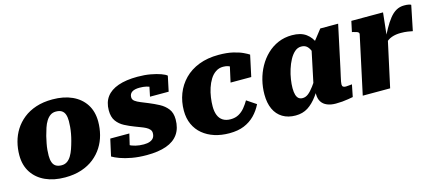

<svg xmlns="http://www.w3.org/2000/svg" viewBox="-46 -959 3126 1381"><g transform="rotate(-15 1517.0 -269.0)"><path d="M419 -229Q426 -255 430.5 -280Q435 -305 437 -328Q439 -351 439 -371Q439 -400 432 -420Q425 -440 409 -450.5Q393 -461 365 -461Q342 -461 324.5 -449Q307 -437 293.5 -415.5Q280 -394 271 -366.5Q262 -339 254 -309Q248 -283 243 -258Q238 -233 236 -210Q234 -187 234 -167Q234 -139 241 -118.5Q248 -98 264.5 -87.5Q281 -77 308 -77Q331 -77 348.5 -89Q366 -101 379 -122.5Q392 -144 401.5 -171.5Q411 -199 419 -229ZM31 -225Q31 -275 43.5 -323Q56 -371 82 -412Q108 -453 147.5 -484.5Q187 -516 241 -534Q295 -552 364 -552Q448 -552 510.5 -523.5Q573 -495 607.5 -441.5Q642 -388 642 -313Q642 -263 629.5 -215Q617 -167 591 -126Q565 -85 525.5 -53.5Q486 -22 432 -4Q378 14 309 14Q226 14 163.5 -14.5Q101 -43 66 -96.5Q31 -150 31 -225Z M918 11Q858 11 808 2Q758 -7 721.5 -20.5Q685 -34 666 -46L694 -172H836L806 -45Q786 -51 777.5 -64Q769 -77 769.5 -91Q770 -105 777 -114Q789 -104 808.5 -93.5Q828 -83 855.5 -76Q883 -69 917 -69Q944 -69 962.5 -76Q981 -83 990.5 -96.5Q1000 -110 1000 -132Q1000 -147 990 -158.5Q980 -170 963.5 -178.5Q947 -187 926.5 -194.5Q906 -202 886 -210Q849 -224 814.5 -242Q780 -260 758 -290Q736 -320 736 -371Q736 -430 765.5 -470Q795 -510 853.5 -530.5Q912 -551 998 -551Q1051 -551 1094.5 -543Q1138 -535 1168.5 -524Q1199 -513 1211 -502L1187 -389H1048L1069 -490Q1084 -491 1093.5 -480.5Q1103 -470 1106 -457Q1109 -444 1101 -436Q1091 -445 1076.5 -453Q1062 -461 1041 -466Q1020 -471 992 -471Q954 -471 935 -458Q916 -445 916 -420Q916 -402 931.5 -390.5Q947 -379 972 -369Q997 -359 1026 -347Q1065 -331 1101 -312Q1137 -293 1160.5 -263Q1184 -233 1184 -184Q1184 -118 1153.5 -74.5Q1123 -31 1064 -10Q1005 11 918 11Z M1567 -82Q1602 -82 1628 -96.5Q1654 -111 1673.5 -135Q1693 -159 1708 -185L1778 -138Q1756 -93 1722.5 -59Q1689 -25 1643 -6Q1597 13 1533 13Q1473 13 1423 -3Q1373 -19 1335.5 -50Q1298 -81 1277.5 -126Q1257 -171 1257 -228Q1257 -295 1279.5 -353.5Q1302 -412 1346 -457Q1390 -502 1454.5 -527Q1519 -552 1601 -552Q1663 -552 1707.5 -541.5Q1752 -531 1780.5 -517.5Q1809 -504 1822 -495L1788 -337H1634L1668 -490Q1683 -489 1690 -480Q1697 -471 1699 -459Q1701 -447 1698.5 -437Q1696 -427 1690 -422Q1683 -434 1672.5 -442.5Q1662 -451 1646.5 -456Q1631 -461 1611 -461Q1580 -461 1555.5 -444.5Q1531 -428 1514 -400.5Q1497 -373 1486 -339.5Q1475 -306 1470 -270.5Q1465 -235 1465 -204Q1465 -166 1476 -138.5Q1487 -111 1510 -96.5Q1533 -82 1567 -82Z M2330 -329 2275 -336Q2269 -372 2259.5 -399Q2250 -426 2234 -441Q2218 -456 2191 -456Q2164 -456 2142.5 -437Q2121 -418 2104.5 -387.5Q2088 -357 2076.5 -320.5Q2065 -284 2059.5 -248Q2054 -212 2054 -183Q2054 -152 2060 -132.5Q2066 -113 2077.5 -104Q2089 -95 2107 -95Q2129 -95 2149 -110.5Q2169 -126 2192 -157Q2215 -188 2245 -235L2262 -198Q2225 -130 2191 -83.5Q2157 -37 2118 -12Q2079 13 2026 13Q1970 13 1929.5 -11.5Q1889 -36 1868 -81.5Q1847 -127 1847 -191Q1847 -245 1860 -297Q1873 -349 1898.5 -395Q1924 -441 1961 -476.5Q1998 -512 2045 -532Q2092 -552 2148 -552Q2213 -552 2252 -523.5Q2291 -495 2309.5 -445.5Q2328 -396 2330 -329ZM2491 -546 2423 -228Q2416 -196 2411 -174.5Q2406 -153 2403.5 -139Q2401 -125 2401 -118Q2401 -105 2408 -100Q2415 -95 2428 -95Q2442 -95 2454 -97Q2466 -99 2474 -99L2456 -9Q2439 -6 2418.5 -2.5Q2398 1 2375 3Q2352 5 2327 5Q2290 5 2262.5 -6.5Q2235 -18 2220.5 -41Q2206 -64 2206 -99Q2206 -106 2206.5 -116Q2207 -126 2208 -141L2198 -130L2260 -424L2271 -435L2358 -546Z M2528 0H2732L2812 -367L2805 -366L2824 -541H2588L2571 -462L2580 -460Q2594 -457 2604 -453.5Q2614 -450 2618.5 -445Q2623 -440 2621 -432ZM3034 -541Q3030 -544 3017.5 -547Q3005 -550 2983 -550Q2950 -550 2923.5 -535Q2897 -520 2874 -491Q2851 -462 2829 -422.5Q2807 -383 2783 -333L2785 -316Q2798 -330 2811.5 -339.5Q2825 -349 2840.5 -354.5Q2856 -360 2872.5 -362.5Q2889 -365 2907 -365Q2937 -365 2959.5 -361.5Q2982 -358 2996 -355Z"/></g></svg>

Font: Roboto Serif 20pt ExtraBold
Style: Italic
Weight: 800
Italic angle: -10°
Version: Version 1.007